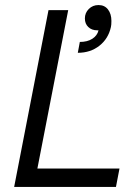

<svg xmlns="http://www.w3.org/2000/svg" viewBox="-20 -740 548 760"><path d="M250 -700 128 -73H453L439 0H36L172 -700ZM370 -620H365Q343 -620 329.5 -633Q316 -646 316 -667Q316 -689 331.5 -704.5Q347 -720 370 -720Q394 -720 407.5 -702.5Q421 -685 421 -657Q421 -641 419 -633Q409 -587 373.5 -559Q338 -531 288 -531L296 -574Q326 -574 345.5 -586.5Q365 -599 370 -620Z"/></svg>

Font: MedMera Sans
Style: Italic
Weight: 400
Italic angle: -11°
Designer: Kasper Nordkvist
Foundry: UNCUT.wtf
Version: Version 1.300